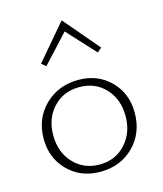

<svg xmlns="http://www.w3.org/2000/svg" viewBox="-105 -768 722 851"><g transform="rotate(-15 255.5 -342.5)"><path d="M140 -510 120 -527 258 -689 396 -527 376 -510 258 -638ZM251 4Q162 4 103.5 -54.5Q45 -113 45 -202Q45 -294 106.5 -354.5Q168 -415 261 -415Q349 -415 407 -357Q465 -299 465 -210Q465 -117 404.5 -56.5Q344 4 251 4ZM256 -28Q329 -28 375.5 -79Q422 -130 422 -206Q422 -284 375.5 -333.5Q329 -383 257 -383Q183 -383 136.5 -333Q90 -283 90 -206Q90 -128 137 -78Q184 -28 256 -28Z"/></g></svg>

Font: EauTestText Light
Style: Regular
Weight: 300
Designer: Christian Thalmann (Catharsis Fonts)
Version: Version 0.001;PS 000.001;hotconv 1.0.88;makeotf.lib2.5.64775